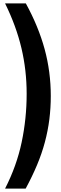

<svg xmlns="http://www.w3.org/2000/svg" viewBox="-20 -927 361 1138"><path d="M281 -358Q281 -287 272.5 -219.5Q264 -152 246 -84.5Q228 -17 199.5 51Q171 119 132 191H10Q79 56 108.5 -84.5Q138 -225 138 -371Q138 -511 107 -642Q76 -773 10 -907H133Q208 -770 244.5 -636Q281 -502 281 -358Z"/></svg>

Font: TypoPRO Sinkin Sans
Style: 600 SemiBold
Weight: 600
Designer: Keith Bates
Foundry: K-Type
Version: Sinkin Sans (version 1.0)  by Keith Bates   •   © 2014   www